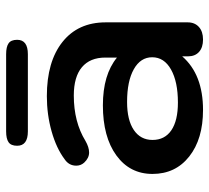

<svg xmlns="http://www.w3.org/2000/svg" viewBox="-48 -625 683 627"><g transform="rotate(-90 293.5 -311.5)"><path d="M39 -155Q39 -229 99.5 -273Q160 -317 263 -317Q363 -317 419 -271V-309Q419 -359 387.5 -385.5Q356 -412 295 -412Q209 -412 147 -374Q126 -362 109 -362Q91 -362 76 -378Q66 -389 66 -404Q66 -428 87 -442Q123 -469 178 -484.5Q233 -500 293 -500Q406 -500 470 -449Q534 -398 534 -308V-40Q534 -17 519 -3.5Q504 10 478 10Q452 10 437.5 -3Q423 -16 423 -39V-58Q364 10 248 10Q153 10 96 -35Q39 -80 39 -155ZM420 -156Q420 -194 381 -216Q342 -238 274 -238Q215 -238 182.5 -216Q150 -194 150 -155Q150 -115 181.5 -93.5Q213 -72 272 -72Q340 -72 380 -94.5Q420 -117 420 -156ZM131 -597Q131 -617 142.5 -625Q154 -633 178 -633H430Q454 -633 465.5 -625Q477 -617 477 -597Q477 -562 430 -562H178Q131 -562 131 -597Z"/></g></svg>

Font: Kodchasan SemiBold
Style: Regular
Weight: 600
Version: Version 1.000; ttfautohint (v1.6)